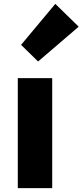

<svg xmlns="http://www.w3.org/2000/svg" viewBox="-20 -973 427 993"><path d="M72 0V-569H250V0ZM177 -655 89 -741 266 -953 387 -835Z"/></svg>

Font: Noto Sans TC Thin Black
Style: Regular
Weight: 900
Version: Version 2.004-H2;hotconv 1.0.118;makeotfexe 2.5.65603